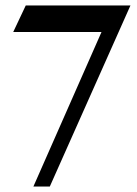

<svg xmlns="http://www.w3.org/2000/svg" viewBox="-20 -682 500 702"><path d="M457 -662.1 162.1 0H102.1L351.1 -564.9H28.3L74.2 -662.1Z"/></svg>

Font: Federov2
Style: Regular
Weight: 400
Designer: Olexa M. Volochay | Cyreal.org
Foundry: Olexa M. Volochay | Cyreal.org
Version: Version 1.000